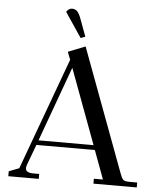

<svg xmlns="http://www.w3.org/2000/svg" viewBox="-60 -959 840 1011"><g transform="rotate(5 360.0 -454.0)"><path d="M22 0V-26L76 -47L293 -639L277 -680L368 -716L610 -66Q619 -41 627 -33.5Q635 -26 658 -26H701V0H472V-26H520L464 -177H155L114 -67Q111 -58 111 -50Q111 -26 153 -26H183V0ZM164 -202H455L308 -598ZM250 -889Q263 -908 280 -908Q297 -908 307.5 -897Q318 -886 328 -859L362 -767L338 -758Z"/></g></svg>

Font: Dihjauti
Style: Bold
Weight: 700
Designer: T. Christopher White
Version: Version 3.0.0